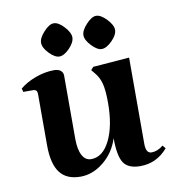

<svg xmlns="http://www.w3.org/2000/svg" viewBox="-62 -533 553 598"><g transform="rotate(-10 214.5 -233.5)"><path d="M146 9Q102 9 81 -19Q60 -47 60 -105V-268Q60 -282 47 -282H16L13 -293Q33 -310 63 -321Q93 -332 122 -332Q135 -332 142.5 -326Q150 -320 150 -310V-110Q150 -76 160 -57.5Q170 -39 188 -39Q225 -39 247.5 -84.5Q270 -130 270 -203Q270 -242 264.5 -263.5Q259 -285 245 -301L236 -312L244 -321L359 -330V-57Q359 -27 377 -27Q396 -27 414 -42L422 -32Q387 9 335 9Q297 9 282.5 -13Q268 -35 268 -91Q254 -47 219.5 -19Q185 9 146 9ZM146 -476Q161 -476 178.5 -457Q196 -438 196 -423Q196 -407 178.5 -389Q161 -371 146 -371Q132 -371 114.5 -389Q97 -407 97 -423Q97 -438 114.5 -457Q132 -476 146 -476ZM280 -476Q295 -476 313 -457Q331 -438 331 -423Q331 -407 313 -389Q295 -371 280 -371Q266 -371 248.5 -389.5Q231 -408 231 -423Q231 -438 248.5 -457Q266 -476 280 -476Z"/></g></svg>

Font: Katibeh
Style: Regular
Weight: 400
Designer: Arabic design by Kourosh Beigpour, Latin design by Eduardo Tunni, engineering by Lasse Fister
Version: Version 1.000